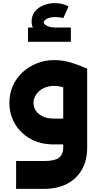

<svg xmlns="http://www.w3.org/2000/svg" viewBox="-20 -923 631 1227"><path d="M83 284V106H261Q330 106 357 84.5Q384 63 384 21V-484H537V21Q537 102 503 161.5Q469 221 407 252.5Q345 284 261 284ZM324 0Q238 0 174 -36Q110 -72 75 -132.5Q40 -193 40 -266Q40 -325 62 -374.5Q84 -424 123.5 -460.5Q163 -497 215 -518Q267 -539 326 -539Q384 -539 439 -521.5Q494 -504 537 -484L474 -326Q390 -374 326 -374Q286 -374 256.5 -358.5Q227 -343 210.5 -318Q194 -293 194 -265Q194 -239 209 -216Q224 -193 253.5 -179Q283 -165 324 -165H483V0ZM338 -682Q269 -682 225.5 -708.5Q182 -735 182 -786Q182 -822 202.5 -848.5Q223 -875 257 -889Q291 -903 329 -903Q353 -903 375.5 -898Q398 -893 418 -882L385 -808Q374 -810 361 -812Q348 -814 337 -814Q302 -814 281 -803.5Q260 -793 260 -780Q260 -768 281 -757.5Q302 -747 338 -747ZM159 -656V-747H433V-656Z"/></svg>

Font: Alexandria
Style: Bold
Weight: 700
Designer: Mohamed Gaber
Foundry: Kief Type Foundry
Version: Version 5.100